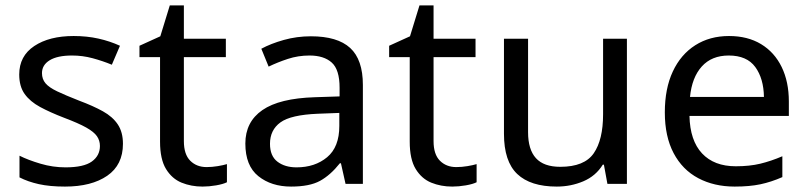

<svg xmlns="http://www.w3.org/2000/svg" viewBox="-20 -679 2984 709"><path d="M434 -148Q434 -70 376 -30Q318 10 220 10Q164 10 123.5 1Q83 -8 52 -24V-104Q84 -88 129.5 -74.5Q175 -61 222 -61Q289 -61 319 -82.5Q349 -104 349 -140Q349 -160 338 -176Q327 -192 298.5 -208Q270 -224 217 -244Q165 -264 128 -284Q91 -304 71 -332Q51 -360 51 -404Q51 -472 106.5 -509Q162 -546 252 -546Q301 -546 343.5 -536.5Q386 -527 423 -510L393 -440Q359 -454 322 -464Q285 -474 246 -474Q192 -474 163.5 -456.5Q135 -439 135 -409Q135 -387 148 -371.5Q161 -356 191.5 -341.5Q222 -327 273 -307Q324 -288 360 -268Q396 -248 415 -219.5Q434 -191 434 -148Z M743 -62Q763 -62 784 -65.5Q805 -69 818 -73V-6Q804 1 778 5.5Q752 10 728 10Q686 10 650.5 -4.5Q615 -19 593 -55Q571 -91 571 -156V-468H495V-510L572 -545L607 -659H659V-536H814V-468H659V-158Q659 -109 682.5 -85.5Q706 -62 743 -62Z M1128 -545Q1226 -545 1273 -502Q1320 -459 1320 -365V0H1256L1239 -76H1235Q1200 -32 1161.5 -11Q1123 10 1055 10Q982 10 934 -28.5Q886 -67 886 -149Q886 -229 949 -272.5Q1012 -316 1143 -320L1234 -323V-355Q1234 -422 1205 -448Q1176 -474 1123 -474Q1081 -474 1043 -461.5Q1005 -449 972 -433L945 -499Q980 -518 1028 -531.5Q1076 -545 1128 -545ZM1154 -259Q1054 -255 1015.5 -227Q977 -199 977 -148Q977 -103 1004.5 -82Q1032 -61 1075 -61Q1143 -61 1188 -98.5Q1233 -136 1233 -214V-262Z M1665 -62Q1685 -62 1706 -65.5Q1727 -69 1740 -73V-6Q1726 1 1700 5.5Q1674 10 1650 10Q1608 10 1572.5 -4.5Q1537 -19 1515 -55Q1493 -91 1493 -156V-468H1417V-510L1494 -545L1529 -659H1581V-536H1736V-468H1581V-158Q1581 -109 1604.5 -85.5Q1628 -62 1665 -62Z M2295 -536V0H2223L2210 -71H2206Q2180 -29 2134 -9.5Q2088 10 2036 10Q1939 10 1890 -36.5Q1841 -83 1841 -185V-536H1930V-191Q1930 -127 1959 -95Q1988 -63 2049 -63Q2138 -63 2172.5 -113Q2207 -163 2207 -257V-536Z M2672 -546Q2741 -546 2790.5 -516Q2840 -486 2866.5 -431.5Q2893 -377 2893 -304V-251H2526Q2528 -160 2572.5 -112.5Q2617 -65 2697 -65Q2748 -65 2787.5 -74.5Q2827 -84 2869 -102V-25Q2828 -7 2788 1.5Q2748 10 2693 10Q2617 10 2558.5 -21Q2500 -52 2467.5 -113.5Q2435 -175 2435 -264Q2435 -352 2464.5 -415Q2494 -478 2547.5 -512Q2601 -546 2672 -546ZM2671 -474Q2608 -474 2571.5 -433.5Q2535 -393 2528 -321H2801Q2800 -389 2769 -431.5Q2738 -474 2671 -474Z"/></svg>

Font: Noto Sans Ol Chiki
Style: Regular
Weight: 400
Designer: Monotype Design Team, Lewis McGuffie
Foundry: Monotype Imaging Inc.
Version: Version 2.003